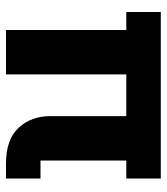

<svg xmlns="http://www.w3.org/2000/svg" viewBox="22 -578 556 640"><g transform="rotate(90 300.0 -258.0)"><path d="M80 -401H20V-516H575V-401H515V-115H575V0H525Q445 0 406 -42Q367 -84 367 -149V-401H228V0H80Z"/></g></svg>

Font: Lilex Nerd Font
Style: Bold
Weight: 700
Designer: Mike Abbink, Paul van der Laan, Pieter van Rosmalen, Mikhael Khrustik
Foundry: Mikhael Khrustik
Version: Version 2.400; ttfautohint (v1.8.4.7-5d5b);Nerd Fonts 3.3.0